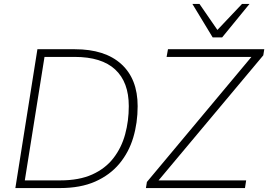

<svg xmlns="http://www.w3.org/2000/svg" viewBox="-20 -955 1362 975"><path d="M58 0 170 -705H360Q513 -705 596 -629.5Q679 -554 679 -416Q679 -331 656.5 -256Q634 -181 586 -123.5Q538 -66 463.5 -33Q389 0 284 0ZM106 -39H286Q382 -39 448.5 -69Q515 -99 556 -152Q597 -205 615.5 -273Q634 -341 634 -416Q634 -538 565 -602Q496 -666 359 -666H206ZM721 0 726 -31 1276 -689V-666H826L833 -705H1322L1317 -674L766 -16V-39H1230L1224 0ZM1060 -765 957 -935H993L1084 -803L1209 -935H1247L1108 -765Z"/></svg>

Font: Nunito Sans 12pt ExtraLight
Style: Italic
Weight: 200
Italic angle: -9°
Designer: Vernon Adams
Foundry: Vernon Adams
Version: Version 3.101;gftools[0.9.27]